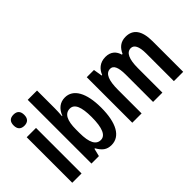

<svg xmlns="http://www.w3.org/2000/svg" viewBox="-90 -1185 1619 1619"><g transform="rotate(-45 720.0 -375.0)"><path d="M117 -757C72 -757 53 -732 53 -691C53 -649 74 -625 116 -625C158 -625 180 -648 180 -691C180 -732 161 -757 117 -757ZM172 -543H61V0H172Z M401 -548V-760H290V0H379L396 -70H402C434 -15 465 10 521 10C624 10 682 -94 682 -275C682 -451 625 -553 525 -553C468 -553 425 -520 401 -458H397C400 -496 401 -527 401 -548ZM489 -457C544 -457 569 -396 569 -276C569 -145 540 -84 487 -84C432 -84 401 -135 401 -255V-296C401 -400 428 -457 489 -457Z M1250 -553C1188 -553 1152 -519 1129 -468H1121C1108 -515 1075 -553 1009 -553C941 -553 901 -513 882 -464H876L863 -543H777V0H888V-281C888 -389 910 -454 967 -454C1003 -454 1025 -418 1025 -325V0H1136V-293C1136 -398 1161 -454 1213 -454C1250 -454 1273 -416 1273 -331V0H1384V-365C1384 -493 1337 -553 1250 -553Z"/></g></svg>

Font: Noto Sans Hebrew ExtraCondensed SemiBold
Style: Regular
Weight: 600
Width: 2
Designer: Ben Nathan
Foundry: Google LLC
Version: Version 3.001